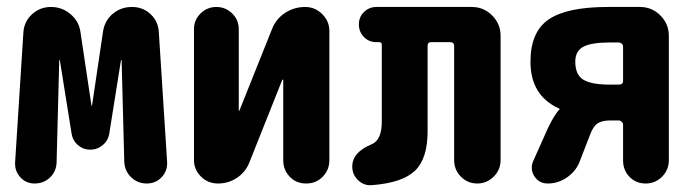

<svg xmlns="http://www.w3.org/2000/svg" viewBox="-20 -540 2040 565"><path d="M471.7 -64.5Q473.6 -38.1 456.1 -19Q438.5 0 412.1 0Q384.8 0 365.7 -18.6Q346.7 -37.1 345.7 -64.5L337.9 -362.3Q337.9 -363.3 336.9 -363.3Q335.9 -363.3 335.9 -362.3L301.8 -148.4Q298.8 -127 282.7 -113.3Q266.6 -99.6 245.6 -99.6Q224.6 -99.6 209 -113.3Q193.4 -127 190.4 -148.4L156.2 -362.3Q156.2 -363.3 155.3 -363.3Q154.3 -363.3 154.3 -362.3L146.5 -61.5Q145.5 -35.2 127 -17.6Q108.4 0 82 0Q56.6 0 40 -18.1Q23.4 -36.1 24.4 -61.5L48.8 -444.3Q50.8 -476.6 74.2 -498Q97.7 -519.5 129.9 -519.5Q163.1 -519.5 188 -498Q212.9 -476.6 216.8 -445.3L249 -230.5Q249 -229.5 250 -229Q251 -228.5 251 -230.5L283.2 -447.3Q288.1 -479.5 312 -499.5Q335.9 -519.5 368.2 -519.5Q400.4 -519.5 422.9 -498.5Q445.3 -477.5 447.3 -446.3Z M877.9 -519.5Q907.2 -519.5 928.2 -498.5Q949.2 -477.5 949.2 -449.2V-68.4Q949.2 -40 929.7 -20Q910.2 0 880.9 0Q851.6 0 832.5 -20Q813.5 -40 813.5 -68.4V-304.7Q813.5 -305.7 812 -305.7Q810.5 -305.7 810.5 -304.7L714.8 -64.5Q704.1 -35.2 678.7 -17.6Q653.3 0 621.1 0Q591.8 0 571.3 -20.5Q550.8 -41 550.8 -69.3V-454.1Q550.8 -481.4 570.3 -500.5Q589.8 -519.5 616.7 -519.5Q643.6 -519.5 663.1 -500.5Q682.6 -481.4 682.6 -454.1V-214.8Q682.6 -213.9 683.6 -213.9Q684.6 -213.9 684.6 -214.8L780.3 -454.1Q792 -484.4 818.8 -502Q845.7 -519.5 877.9 -519.5Z M1368.2 -519.5Q1403.3 -519.5 1428.2 -494.6Q1453.1 -469.7 1453.1 -434.6V-69.3Q1453.1 -40 1432.6 -20Q1412.1 0 1384.3 0Q1356.4 0 1336.4 -20Q1316.4 -40 1316.4 -69.3V-405.3Q1316.4 -416 1303.7 -416H1249Q1238.3 -416 1238.3 -405.3V-153.3Q1238.3 -73.2 1201.2 -37.6Q1164.1 -2 1074.2 4.9Q1050.8 6.8 1033.7 -9.8Q1016.6 -26.4 1016.6 -49.8Q1016.6 -91.8 1073.2 -115.2Q1104.5 -127.9 1103.5 -185.5V-408.2Q1103.5 -416 1095.7 -416H1087.9Q1065.4 -416 1050.8 -431.2Q1036.1 -446.3 1036.1 -468.3Q1036.1 -490.2 1051.3 -504.9Q1066.4 -519.5 1087.9 -519.5Z M1813.5 -301.8V-403.3Q1813.5 -408.2 1809.6 -411.6Q1805.7 -415 1800.8 -415H1774.4Q1719.7 -415 1696.3 -402.3Q1672.9 -389.6 1672.9 -358.4Q1672.9 -320.3 1696.3 -305.7Q1719.7 -291 1774.4 -291H1800.8Q1813.5 -291 1813.5 -301.8ZM1863.3 -519.5Q1898.4 -519.5 1923.3 -494.6Q1948.2 -469.7 1948.2 -434.6V-68.4Q1948.2 -40 1928.2 -20Q1908.2 0 1879.9 0Q1851.6 0 1832.5 -19.5Q1813.5 -39.1 1813.5 -68.4V-173.8Q1813.5 -177.7 1809.6 -181.6Q1805.7 -185.5 1800.8 -185.5H1774.4Q1751 -185.5 1738.3 -176.8Q1725.6 -168 1716.8 -144.5L1686.5 -66.4Q1675.8 -37.1 1649.4 -18.6Q1623 0 1591.8 0Q1566.4 0 1552.7 -21Q1539.1 -42 1548.8 -65.4L1581.1 -137.7Q1605.5 -195.3 1626 -217.8Q1627 -217.8 1627 -218.8Q1627 -220.7 1625 -220.7Q1541 -258.8 1541 -358.4Q1541 -446.3 1594.7 -482.9Q1648.4 -519.5 1768.6 -519.5Z"/></svg>

Font: Rounded-X Mgen+ 2m bold
Style: Bold
Weight: 700
Designer: [Source Han Sans]
Ryoko NISHIZUKA  (kana & ideographs); Paul D. Hunt (Latin, Greek & Cyrillic); Wenlong ZHANG  (bopomofo
Version: Version 1.059.20150602